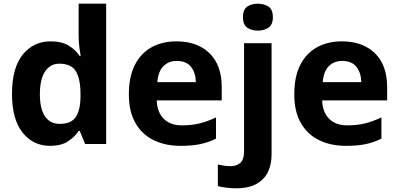

<svg xmlns="http://www.w3.org/2000/svg" viewBox="-20 -780 2160 1040"><path d="M251 10Q160 10 102.5 -61.5Q45 -133 45 -272Q45 -412 103 -484Q161 -556 255 -556Q314 -556 352 -533Q390 -510 412 -476H417Q414 -492 410 -522.5Q406 -553 406 -585V-760H555V0H441L412 -71H406Q384 -37 347 -13.5Q310 10 251 10ZM303 -109Q365 -109 390 -145.5Q415 -182 416 -255V-271Q416 -351 391.5 -393Q367 -435 301 -435Q252 -435 224 -392.5Q196 -350 196 -270Q196 -190 224 -149.5Q252 -109 303 -109Z M936 -556Q1049 -556 1115 -491.5Q1181 -427 1181 -308V-236H829Q831 -173 866.5 -137Q902 -101 965 -101Q1018 -101 1061 -111.5Q1104 -122 1150 -144V-29Q1110 -9 1065.5 0.5Q1021 10 958 10Q876 10 813 -20.5Q750 -51 714 -113Q678 -175 678 -269Q678 -365 710.5 -428.5Q743 -492 801 -524Q859 -556 936 -556ZM937 -450Q894 -450 865.5 -422Q837 -394 832 -335H1041Q1040 -385 1015 -417.5Q990 -450 937 -450Z M1296 -687Q1296 -729 1319.5 -744.5Q1343 -760 1377 -760Q1410 -760 1434 -744.5Q1458 -729 1458 -687Q1458 -646 1434 -630Q1410 -614 1377 -614Q1343 -614 1319.5 -630Q1296 -646 1296 -687ZM1258 240Q1233 240 1205.5 236.5Q1178 233 1160 228V111Q1178 115 1194 117.5Q1210 120 1230 120Q1260 120 1281 103Q1302 86 1302 37V-546H1451V59Q1451 109 1432 150Q1413 191 1370.5 215.5Q1328 240 1258 240Z M1832 -556Q1945 -556 2011 -491.5Q2077 -427 2077 -308V-236H1725Q1727 -173 1762.5 -137Q1798 -101 1861 -101Q1914 -101 1957 -111.5Q2000 -122 2046 -144V-29Q2006 -9 1961.5 0.5Q1917 10 1854 10Q1772 10 1709 -20.5Q1646 -51 1610 -113Q1574 -175 1574 -269Q1574 -365 1606.5 -428.5Q1639 -492 1697 -524Q1755 -556 1832 -556ZM1833 -450Q1790 -450 1761.5 -422Q1733 -394 1728 -335H1937Q1936 -385 1911 -417.5Q1886 -450 1833 -450Z"/></svg>

Font: Noto Sans Devanagari UI
Style: Bold
Weight: 700
Designer: Jelle Bosma - Monotype Design Team
Foundry: Monotype Imaging Inc.
Version: Version 2.004; ttfautohint (v1.8.4.7-5d5b)